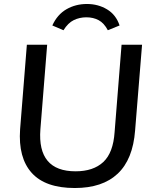

<svg xmlns="http://www.w3.org/2000/svg" viewBox="-20 -937 775 965"><path d="M356 8Q208 8 139.5 -68Q71 -144 81 -287L115 -712H217L183 -287Q167 -76 360 -76Q449 -76 499 -122.5Q549 -169 556 -273L591 -712H694L659 -281Q648 -136 571.5 -64Q495 8 356 8ZM417 -917Q473 -917 518 -890Q563 -863 581 -809L522 -785Q503 -821 476 -835.5Q449 -850 414 -850Q380 -850 351 -836Q322 -822 299 -785L243 -809Q268 -864 314 -890.5Q360 -917 417 -917Z"/></svg>

Font: Muli SemiBold
Style: Italic
Weight: 600
Italic angle: -4.541°
Designer: Vernon Adams
Foundry: Vernon Adams
Version: Version 2.100; ttfautohint (v1.8.1.43-b0c9)